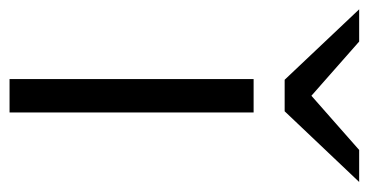

<svg xmlns="http://www.w3.org/2000/svg" viewBox="-259 -567 772 402"><g transform="rotate(90 127.0 -366.0)"><path d="M91.5 0V-511H161.5V0ZM93 -576 -54.5 -732H13L126.5 -632L240 -732H307L159 -576Z"/></g></svg>

Font: Overpass Light
Style: Regular
Weight: 300
Designer: Delve Withrington, Dave Bailey, Thomas Jockin
Foundry: Delve Fonts LLC
Version: Version 4.000; ttfautohint (v1.8.3)